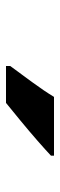

<svg xmlns="http://www.w3.org/2000/svg" viewBox="200 -1006 200 640"><g transform="rotate(90 300.0 -686.0)"><path d="M200 -620Q225 -654 254 -693.5Q283 -733 303 -766H499V-756Q480 -738 448.5 -710.5Q417 -683 383 -655Q349 -627 323 -606H200Z"/></g></svg>

Font: Noto Sans Mono Black
Style: Regular
Weight: 900
Designer: Monotype Design Team
Foundry: Monotype Imaging Inc.
Version: Version 2.014